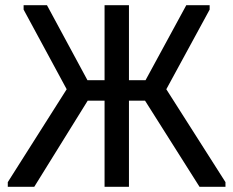

<svg xmlns="http://www.w3.org/2000/svg" viewBox="-20 -720 899 740"><path d="M539 -332H477V0H383V-332H318L112 0H10V-18L237 -376L71 -683V-700H161L317 -411H383V-700H477V-411H541L698 -700H788V-683L621 -376L849 -18V0H749Z"/></svg>

Font: Tilda Sans Medium
Style: Regular
Weight: 500
Designer: ParaType Ltd
Foundry: ParaType Ltd
Version: Version 1.009